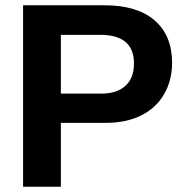

<svg xmlns="http://www.w3.org/2000/svg" viewBox="-20 -708 706 728"><path d="M632.5 -469.9Q632.5 -403.6 602.4 -351.2Q572.3 -298.8 515.7 -270.5Q459 -242.2 381.9 -242.2H210.8V0H67.5V-688H375.9Q500 -688 566.3 -630.7Q632.5 -573.5 632.5 -469.9ZM488 -467.5Q488 -575.9 360.2 -575.9H210.8V-353H363.9Q422.9 -353 455.4 -382.5Q488 -412 488 -467.5Z"/></svg>

Font: Ramabhadra
Style: Regular
Weight: 400
Designer: Purushoth Kumar Guthula
Foundry: Andhrapradesh Society for Knowledge Networks
Version: Version 1.0.5; ttfautohint (vUNKNOWN) -l 7 -r 28 -G 50 -x 13